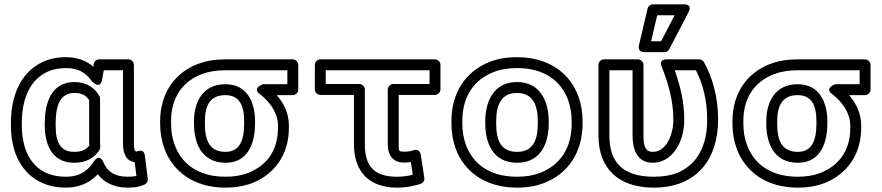

<svg xmlns="http://www.w3.org/2000/svg" viewBox="-20 -825 4042 880"><path d="M282.7 -513C344.2 -513 376.4 -487.5 403.2 -450.4C403.2 -450.4 439.6 -411.9 448.1 -460.7L455.5 -503H543.7V-171C543.7 -143 546.5 -88.9 597.4 -81.6L605.2 -18.7C594.5 -16 583.2 -15 565.4 -15C502.6 -15 471.7 -40.1 454.2 -80.9C454.2 -80.9 437.2 -125.1 410.4 -84.9C383.2 -44 348.1 -15 281.6 -15C173.9 -15 116.8 -74.6 93.2 -152.7C84.5 -181.7 80 -214.1 80 -250V-260C80 -377 119.3 -458.3 195.1 -495C219.4 -506.8 248.3 -513 282.7 -513ZM282.7 -563C242.3 -563 205.5 -555.6 173.4 -540C74.4 -492.1 30 -387.2 30 -260V-250C30 -209.9 35 -172.6 45.4 -138.3C74 -43.3 150.8 35 281.6 35C347.6 35 394.7 9.7 428.1 -26.4C456.4 11.5 503.3 35 565.4 35C595 35 618.2 32 642.8 20.8C652 16.6 658.7 5.9 657.3 -5.1L644.1 -111.1C639.9 -144.8 613.6 -132.5 609.6 -131.1C609.6 -131.1 608.5 -131 607.2 -131C598.4 -131 593.7 -134.4 593.7 -171V-528C593.7 -538.7 583.8 -553 568.7 -553H434.5C423.6 -553 412 -544.6 409.9 -532.3L407.6 -519.6C377.6 -545.1 336.4 -563 282.7 -563ZM435.1 -385.8C414 -421.2 378.6 -449 321.2 -449C208.9 -449 185.1 -341.6 185.1 -260V-250C185.1 -168.8 214 -79 320.1 -79C375.2 -79 413.5 -101.7 435.9 -137.8C438.4 -141.8 439.7 -147.4 439.7 -151C439.7 -160.4 438.6 -167.1 438.6 -171V-373C438.6 -377.5 437.4 -381.9 435.1 -385.8ZM388.6 -365.8V-171C388.6 -165.8 388.9 -163.4 389.3 -158.1C376 -140.6 357.8 -129 320.1 -129C255.1 -129 235.1 -174.5 235.1 -250V-260C235.1 -341.3 255.5 -399 321.2 -399C358 -399 374.3 -386.8 388.6 -365.8Z M1297 -439H1185.6C1185.6 -439 1133.7 -422 1170.5 -394.1C1205.7 -367.4 1234.8 -332.4 1248.1 -289.6C1252.1 -276.7 1254.1 -263.3 1254.1 -249V-239C1254.1 -132.9 1200.2 -65.1 1118.1 -32.8C1088.6 -21.1 1054 -15 1014 -15C885.7 -15 811.9 -76.2 780.6 -160.7C769.6 -190.3 764 -222.9 764 -259V-269C764 -380.6 818.8 -452.4 904.7 -485.1C935.4 -496.9 971.3 -503 1012.9 -503H1297ZM1248.6 -389H1322C1332.7 -389 1347 -398.9 1347 -414V-528C1347 -538.7 1337.1 -553 1322 -553H1012.9C966.5 -553 924.3 -546.1 886.8 -531.9C782.3 -492 714 -399.4 714 -269V-259C714 -217.7 720.5 -179 733.7 -143.3C772.2 -39.4 867.4 35 1014 35C1059.1 35 1100 28.1 1136.5 13.8C1235.8 -25.4 1304.1 -113.1 1304.1 -239V-249C1304.1 -310 1278.2 -354 1248.6 -389ZM1012.9 -439C906.7 -439 869.1 -354 869.1 -269V-259C869.1 -171.7 902 -79 1014 -79C1122.6 -79 1149 -178.6 1149 -259V-269C1149 -349.4 1117.5 -439 1012.9 -439ZM1012.9 -389C1076.8 -389 1099 -342.2 1099 -269V-259C1099 -181.4 1078.2 -129 1014 -129C941.9 -129 919.1 -178.9 919.1 -259V-269C919.1 -343 944 -389 1012.9 -389Z M1798.9 -15C1695.5 -15 1652.3 -63.4 1652.3 -162V-415C1652.3 -430.1 1638 -440 1627.3 -440H1473V-503H1948.8V-440H1782.4C1767.3 -440 1757.4 -425.7 1757.4 -415V-160C1757.4 -118.8 1777.7 -80 1830.8 -80C1843.5 -80 1854.5 -80.8 1863.1 -82.2L1872 -24.1C1849.6 -18.4 1828.3 -15 1798.9 -15ZM1798.9 35C1842.9 35 1875.7 27.5 1907.4 17.9C1918.9 14.4 1926.7 2.5 1924.8 -9.8L1908.3 -116.8C1904.8 -139.4 1885.8 -139.8 1876.4 -136.9C1858.4 -131.5 1853.5 -130 1830.8 -130C1808.9 -130 1807.4 -131.9 1807.4 -160V-390H1973.8C1984.5 -390 1998.8 -399.9 1998.8 -415V-528C1998.8 -538.7 1988.9 -553 1973.8 -553H1448C1437.3 -553 1423 -543.1 1423 -528V-415C1423 -404.3 1432.9 -390 1448 -390H1602.3V-162C1602.3 -40.7 1670.5 35 1798.9 35Z M2099 -269C2099 -385.1 2153.7 -459.2 2241.2 -494.3C2271.8 -506.6 2307.6 -513 2349 -513C2477.8 -513 2552.1 -452 2583.5 -367.3C2594.5 -337.7 2600.1 -305.1 2600.1 -269V-259C2600.1 -142.9 2545.4 -68.8 2457.9 -33.7C2427.3 -21.4 2391.5 -15 2350.1 -15C2221.3 -15 2147 -76 2115.6 -160.7C2104.6 -190.3 2099 -222.9 2099 -259ZM2049 -269V-259C2049 -217.7 2055.5 -179 2068.7 -143.3C2107.3 -39 2203.2 35 2350.1 35C2396.7 35 2439 27.8 2476.6 12.7C2582.6 -29.8 2650.1 -124.9 2650.1 -259V-269C2650.1 -310.3 2643.6 -349 2630.4 -384.7C2591.8 -489 2495.9 -563 2349 -563C2302.4 -563 2260.1 -555.8 2222.5 -540.7C2116.5 -498.2 2049 -403.1 2049 -269ZM2495 -269C2495 -355.7 2459.4 -449 2349 -449C2239.1 -449 2204.1 -354.6 2204.1 -269V-259C2204.1 -171.2 2238.2 -79 2350.1 -79C2460.9 -79 2495 -172.1 2495 -259ZM2445 -269V-259C2445 -179.7 2420.8 -129 2350.1 -129C2277.7 -129 2254.1 -179.1 2254.1 -259V-269C2254.1 -346.7 2279.5 -399 2349 -399C2419.6 -399 2445 -347.4 2445 -269Z M2976.8 -15C2836.7 -15 2773 -78.5 2773 -204V-503H2879.2V-203C2879.2 -151.3 2894 -79 2971.3 -79C3026.6 -79 3062 -114.1 3081.6 -145.2C3103.4 -179.9 3116.2 -226.6 3116.2 -276.2C3116.2 -361 3096.3 -436 3072.4 -503H3169.6C3201 -441.2 3221.3 -367 3221.3 -276C3221.3 -154.6 3174.2 -72 3088.9 -34.9C3059.2 -22 3021.9 -15 2976.8 -15ZM3271.3 -276C3271.3 -381.6 3245.6 -469.2 3206.6 -540C3202.7 -547.1 3194 -553 3184.7 -553H3036.2C2995.9 -553 3013 -518.8 3013 -518.8C3041.9 -445.9 3066.2 -366.2 3066.2 -275.8C3066.2 -235.8 3054.8 -196.6 3039.2 -171.8C3024.2 -148 3003.3 -129 2971.3 -129C2940.3 -129 2929.2 -151.7 2929.2 -203V-528C2929.2 -538.7 2919.3 -553 2904.2 -553H2748C2737.3 -553 2723 -543.1 2723 -528V-204C2723 -52.3 2814.9 35 2976.8 35C3172 35 3271.3 -94.7 3271.3 -276ZM2992.2 -755H3072L3010 -636H2964.3ZM2972.4 -805C2961.7 -805 2950.8 -797.2 2948.1 -785.7L2908.5 -616.7C2901.7 -587.9 2926.8 -586 2932.8 -586H3025.2C3033.8 -586 3043 -591.1 3047.4 -599.5L3135.4 -768.5C3156.5 -809 3113.2 -805 3113.2 -805Z M3920 -439H3808.6C3808.6 -439 3756.7 -422 3793.5 -394.1C3828.7 -367.4 3857.8 -332.4 3871.1 -289.6C3875.1 -276.7 3877.1 -263.3 3877.1 -249V-239C3877.1 -132.9 3823.2 -65.1 3741.1 -32.8C3711.6 -21.1 3677 -15 3637 -15C3508.7 -15 3434.9 -76.2 3403.6 -160.7C3392.6 -190.3 3387 -222.9 3387 -259V-269C3387 -380.6 3441.8 -452.4 3527.7 -485.1C3558.4 -496.9 3594.3 -503 3635.9 -503H3920ZM3871.6 -389H3945C3955.7 -389 3970 -398.9 3970 -414V-528C3970 -538.7 3960.1 -553 3945 -553H3635.9C3589.5 -553 3547.3 -546.1 3509.8 -531.9C3405.3 -492 3337 -399.4 3337 -269V-259C3337 -217.7 3343.5 -179 3356.7 -143.3C3395.2 -39.4 3490.4 35 3637 35C3682.1 35 3723 28.1 3759.5 13.8C3858.8 -25.4 3927.1 -113.1 3927.1 -239V-249C3927.1 -310 3901.2 -354 3871.6 -389ZM3635.9 -439C3529.7 -439 3492.1 -354 3492.1 -269V-259C3492.1 -171.7 3525 -79 3637 -79C3745.6 -79 3772 -178.6 3772 -259V-269C3772 -349.4 3740.5 -439 3635.9 -439ZM3635.9 -389C3699.8 -389 3722 -342.2 3722 -269V-259C3722 -181.4 3701.2 -129 3637 -129C3564.9 -129 3542.1 -178.9 3542.1 -259V-269C3542.1 -343 3567 -389 3635.9 -389Z"/></svg>

Font: Asimov
Style: WidOu
Weight: 500
Designer: Google
Version: Version 2.000980; 2014